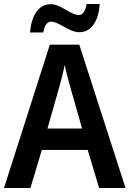

<svg xmlns="http://www.w3.org/2000/svg" viewBox="-20 -939 647 959"><path d="M478 -919H413C406 -883 393 -864 374 -864C332 -864 285 -918 234 -918C170 -918 137 -859 130 -777H196C202 -813 217 -831 235 -831C274 -831 325 -778 376 -778C431 -778 472 -826 478 -919ZM475 0H607L376 -716H229L0 0H132L189 -190H418ZM335 -490 390 -297H217L272 -490C281 -520 296 -577 303 -615C310 -581 326 -522 335 -490Z"/></svg>

Font: Noto Sans Thai SemCond SemBd
Style: Regular
Weight: 600
Width: 4
Designer: Monotype Design Team
Foundry: Monotype Imaging Inc.
Version: Version 2.002